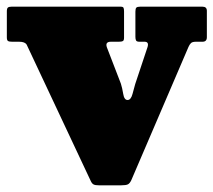

<svg xmlns="http://www.w3.org/2000/svg" viewBox="-28 -540 639 575"><path d="M377 -288.5 414 -399.5Q418.5 -415 405 -415H389.5Q381.5 -415 379.5 -418.8Q377.5 -422.5 377.5 -429.5V-505Q377.5 -514 380.2 -517Q383 -520 391.5 -520H578.5Q591.5 -520 591.5 -507.5V-428.5Q591.5 -415 578.5 -415H558.5Q548 -415 543.8 -410.8Q539.5 -406.5 536.5 -399.5L365.5 -1Q361 9 355.2 12Q349.5 15 334.5 15H268.5Q257.5 15 252.5 12.5Q247.5 10 244 2.5L52 -406Q47 -415 29.5 -415H8.5Q-0.5 -415 -4 -417.2Q-7.5 -419.5 -7.5 -428V-506Q-7.5 -514.5 -4.5 -517.2Q-1.5 -520 6.5 -520H333.5Q340.5 -520 342 -516.5Q343.5 -513 343.5 -505.5V-427.5Q343.5 -419 340 -417Q336.5 -415 327.5 -415H304Q286.5 -415 292 -398.5L334 -289.5Q338 -277 341 -258.8Q344 -240.5 354 -240.5Q364 -240.5 368.8 -258.5Q373.5 -276.5 377 -288.5Z"/></svg>

Font: Besley* Narrow Fatface
Style: Regular
Weight: 900
Width: 4
Designer: Owen Earl
Foundry: indestructible type*
Version: Version 3.000; ttfautohint (v1.8.3)